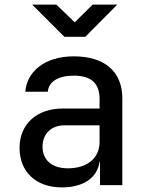

<svg xmlns="http://www.w3.org/2000/svg" viewBox="-20 -805 640 835"><path d="M260 -645H351L490 -785H383L305 -708L225 -785H120ZM249 10C343 10 403 -32 413 -101H415V0H512V-377C512 -493 436 -560 301 -560C176 -560 97 -495 90 -406H188C191 -450 234 -476 301 -476C376 -476 413 -443 413 -375V-333H252C140 -333 65 -265 65 -162C65 -59 135 10 249 10ZM275 -73C206 -73 165 -109 165 -167C165 -223 203 -260 261 -260H413V-187C413 -117 359 -73 275 -73Z"/></svg>

Font: JetBrains Mono Medium
Style: Regular
Weight: 436
Monospace: yes
Designer: Philipp Nurullin, Konstantin Bulenkov
Foundry: JetBrains
Version: Version 2.305